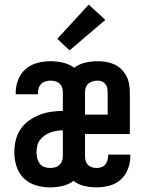

<svg xmlns="http://www.w3.org/2000/svg" viewBox="-20 -803 640 831"><path d="M196 8Q165 8 135 -1Q105 -10 83 -31.5Q61 -53 51.5 -83Q42 -113 42 -144Q42 -170 48 -195.5Q54 -221 68.5 -243Q83 -265 104.5 -280.5Q126 -296 150 -305.5Q174 -315 200 -319Q226 -323 252 -323V-404Q252 -415 248.5 -425Q245 -435 237 -442Q229 -449 218.5 -451.5Q208 -454 198 -454Q187 -454 176 -450.5Q165 -447 157.5 -439Q150 -431 147 -420Q144 -409 144 -398Q144 -397 144 -396.5Q144 -396 144 -395H48Q48 -397 48 -399Q48 -401 48 -403Q48 -431 59 -458.5Q70 -486 91.5 -504.5Q113 -523 141 -530.5Q169 -538 198 -538Q225 -538 252 -532Q279 -526 301 -510Q323 -526 349.5 -532Q376 -538 403 -538Q422 -538 440 -535Q458 -532 474.5 -524.5Q491 -517 504.5 -504Q518 -491 526.5 -475Q535 -459 538.5 -440.5Q542 -422 542 -404V-223H348V-126Q348 -116 351 -106Q354 -96 361 -89Q368 -82 378 -79Q388 -76 398 -76Q409 -76 419 -79.5Q429 -83 435.5 -91Q442 -99 445 -109.5Q448 -120 448 -131Q448 -131 448 -132Q448 -133 448 -134H544Q544 -132 544 -130Q544 -128 544 -126Q544 -98 533.5 -71Q523 -44 502.5 -25.5Q482 -7 454 0.5Q426 8 398 8Q372 8 345.5 2Q319 -4 298 -20Q277 -4 250 2Q223 8 196 8ZM446 -307V-404Q446 -413 444 -422.5Q442 -432 436 -439.5Q430 -447 421 -450.5Q412 -454 403 -454Q392 -454 381.5 -451Q371 -448 363 -441.5Q355 -435 351.5 -425Q348 -415 348 -404V-307ZM196 -76Q207 -76 217.5 -78.5Q228 -81 236 -88Q244 -95 248 -105Q252 -115 252 -126V-239Q238 -239 224 -236.5Q210 -234 197 -229Q184 -224 172.5 -216Q161 -208 152.5 -196.5Q144 -185 141 -171Q138 -157 138 -143Q138 -131 141 -118.5Q144 -106 151.5 -95.5Q159 -85 171 -80.5Q183 -76 196 -76ZM281 -585 228 -635 364 -783 436 -717Z"/></svg>

Font: Iosevka Curly Slab MdEx
Style: Regular
Weight: 500
Width: 7
Monospace: yes
Designer: Belleve Invis
Foundry: Belleve Invis
Version: Version 11.1.0; ttfautohint (v1.8.3)